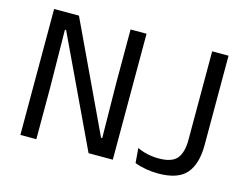

<svg xmlns="http://www.w3.org/2000/svg" viewBox="-91 -786 1213 941"><g transform="rotate(15 516.0 -315.5)"><path d="M201.5 -639 461 -89H467L463.5 -368V-639H544.5V0H421.5L159 -554.5H153L156.5 -262.5V0H75.5V-639ZM776 8Q743.5 8 712.5 2.5Q681.5 -3 656.5 -13L650.5 -87.5Q676.5 -75.5 703.8 -69.8Q731 -64 759.5 -64Q826.5 -64 852 -95Q877.5 -126 877.5 -189.5V-639H960.5V-184.5Q960.5 -90 918.5 -41Q876.5 8 776 8Z"/></g></svg>

Font: Anek Latin Medium
Style: Regular
Weight: 400
Version: Version 1.003